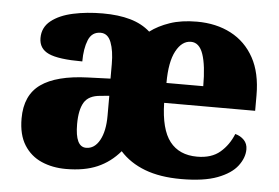

<svg xmlns="http://www.w3.org/2000/svg" viewBox="-44 -611 989 681"><g transform="rotate(5 450.0 -270.5)"><path d="M213 10Q165 10 126 -7Q87 -24 64 -60.5Q41 -97 41 -155Q41 -238 96 -277Q151 -316 262 -320L343 -323V-375Q343 -422 331.5 -452Q320 -482 294 -482Q263 -482 250.5 -451.5Q238 -421 238 -375Q153 -375 118 -391Q83 -407 83 -445Q83 -483 112.5 -506.5Q142 -530 190.5 -540.5Q239 -551 296 -551Q352 -551 394 -539Q436 -527 465 -501Q494 -523 535 -537Q576 -551 631 -551Q700 -551 752.5 -523.5Q805 -496 834.5 -442.5Q864 -389 864 -309V-254H540Q542 -160 575.5 -117Q609 -74 673 -74Q724 -74 754.5 -100Q785 -126 801 -166Q820 -161 832.5 -148Q845 -135 845 -115Q845 -85 823 -56Q801 -27 752.5 -8.5Q704 10 623 10Q548 10 494 -10.5Q440 -31 405 -70Q371 -30 325 -10Q279 10 213 10ZM673 -325Q673 -399 659.5 -438.5Q646 -478 616 -478Q584 -478 563 -439Q542 -400 542 -325ZM278 -71Q308 -71 326 -103.5Q344 -136 344 -191V-262L313 -259Q271 -256 255 -229.5Q239 -203 239 -152Q239 -71 278 -71Z"/></g></svg>

Font: Noto Serif Ethiopic Black
Style: Regular
Weight: 900
Designer: Monotype Design Team
Foundry: Monotype Imaging Inc.
Version: Version 2.102; ttfautohint (v1.8.4.7-5d5b)